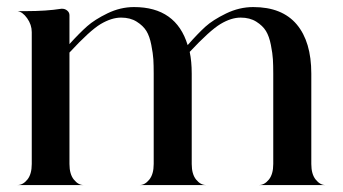

<svg xmlns="http://www.w3.org/2000/svg" viewBox="-20 -532 985 552"><path d="M875 -60.5Q875 -31.2 887.7 -15.6Q900.4 0 915 0H724.6Q740.2 0 752.9 -15.6Q765.6 -31.2 765.6 -60.5V-305.7V-320.3Q765.6 -344.7 764.6 -361.3Q763.7 -377.9 758.8 -402.8Q753.9 -427.7 744.6 -442.9Q735.4 -458 716.8 -469.7Q698.2 -481.4 671.9 -481.4Q644.5 -481.4 613.8 -462.9Q583 -444.3 525.4 -382.8Q531.2 -355.5 531.2 -320.3V-60.5Q531.2 -31.2 543.9 -15.6Q556.6 0 572.3 0H381.8Q396.5 0 409.2 -15.6Q421.9 -31.2 421.9 -60.5V-305.7V-320.3Q421.9 -344.7 420.9 -361.3Q419.9 -377.9 415 -402.8Q410.2 -427.7 400.9 -442.9Q391.6 -458 373 -469.7Q354.5 -481.4 328.1 -481.4Q300.8 -481.4 269.5 -462.9Q238.3 -444.3 179.7 -380.9V-60.5Q179.7 -31.2 192.4 -15.6Q205.1 0 219.7 0H30.3Q45.9 0 58.6 -15.6Q71.3 -31.2 71.3 -60.5V-439.5Q71.3 -460.9 58.1 -479.5Q44.9 -498 30.3 -500H54.7Q113.3 -500 156.2 -506.8H159.2Q167 -506.8 173.3 -501.5Q179.7 -496.1 179.7 -488.3V-405.3Q209 -437.5 230.5 -456.5Q252 -475.6 289.1 -493.7Q326.2 -511.7 365.2 -511.7Q486.3 -511.7 519.5 -402.3Q548.8 -435.5 570.3 -455.1Q591.8 -474.6 629.9 -493.2Q668 -511.7 708 -511.7Q791 -511.7 833 -461.9Q875 -412.1 875 -320.3Z"/></svg>

Font: Olivea
Style: LigaturesFont
Weight: 400
Designer: Achmad Aprilia Pratama
Version: Version 001.000